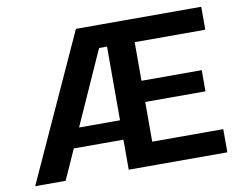

<svg xmlns="http://www.w3.org/2000/svg" viewBox="-73 -759 1075 857"><g transform="rotate(-10 464.0 -330.0)"><path d="M20 0 321 -660H530L445 -558H408L158 0ZM150 -136V-224H493V-136ZM526 0V-105H891V0ZM444 0V-660H569V0ZM526 -285V-381H842V-285ZM526 -556V-660H889V-556Z"/></g></svg>

Font: Bricolage Grotesque SemiBold
Style: Regular
Weight: 600
Designer: Mathieu Triay
Foundry: Atelier Triay
Version: Version 1.000;gftools[0.9.30]